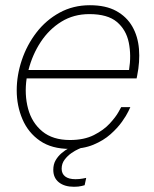

<svg xmlns="http://www.w3.org/2000/svg" viewBox="-20 -560 591 735"><path d="M247 10Q178 10 133 -21Q88 -52 66 -103.5Q44 -155 44 -214Q44 -272 63.5 -330Q83 -388 119.5 -435.5Q156 -483 208 -511.5Q260 -540 324 -540Q385 -540 425 -518Q465 -496 486.5 -458.5Q508 -421 512 -372.5Q516 -324 505 -270L503 -260H82Q73 -198 87.5 -144Q102 -90 142 -57Q182 -24 248 -24Q302 -24 339.5 -43Q377 -62 400 -87Q423 -112 433.5 -131Q444 -150 444 -150H479Q479 -150 471.5 -134Q464 -118 447 -94Q430 -70 403 -46Q376 -22 337.5 -6Q299 10 247 10ZM89 -292H474Q483 -348 473 -397Q463 -446 427.5 -476Q392 -506 322 -506Q262 -506 215 -477Q168 -448 136 -399.5Q104 -351 89 -292ZM263 155Q227 155 205.5 138Q184 121 184 90Q184 69 193 53.5Q202 38 215.5 26.5Q229 15 242 8Q255 1 264 -2.5Q273 -6 273 -6L291 6Q291 6 279.5 11Q268 16 253.5 26Q239 36 227.5 51Q216 66 216 86Q216 105 229.5 115.5Q243 126 269 126Q284 126 297 123.5Q310 121 310 121L304 149Q304 149 292.5 152Q281 155 263 155Z"/></svg>

Font: Be Vietnam Pro Variable Thin
Style: Italic
Weight: 100
Italic angle: -12°
Designer: Lam Bao, Tony Le, Vietanh Nguyen
Foundry: Yellow Type Foundry
Version: Version 1.002